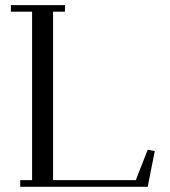

<svg xmlns="http://www.w3.org/2000/svg" viewBox="-20 -722 657 742"><path d="M22 -676.8V-702.1H231V-676.8H185.1V-25.9H504.9L550.8 -143.1L578.1 -138.2L550.8 0H58.1V-25.9H104V-676.8Z"/></svg>

Font: Dehuti
Style: Book
Weight: 400
Version: Version 1.2